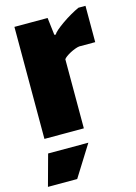

<svg xmlns="http://www.w3.org/2000/svg" viewBox="-117 -612 631 894"><g transform="rotate(-15 198.0 -164.5)"><path d="M41 70H235L141 220H0ZM42 -540H202L212 -456H220Q221 -462 235.5 -474.5Q250 -487 270 -501Q290 -515 312.5 -528Q335 -541 353 -549H387V-374H310Q301 -373 289 -368.5Q277 -364 265.5 -358Q254 -352 244.5 -345Q235 -338 232 -333V0H42Z"/></g></svg>

Font: Encode Sans Compressed
Style: Black
Weight: 900
Designer: Pablo Impallari, Andres Torresi
Foundry: Pablo Impallari, Andres Torresi
Version: Version 1.000; ttfautohint (v1.00) -l 8 -r 50 -G 200 -x 14 -